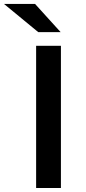

<svg xmlns="http://www.w3.org/2000/svg" viewBox="-122 -940 428 960"><path d="M69.3 -779.3 -102.1 -920.4H53.2L181.2 -779.3ZM58.6 0V-710.9H182.6V0Z"/></svg>

Font: Ride
Style: Bold
Weight: 700
Version: Version 3.000